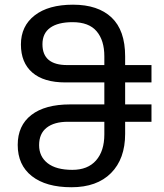

<svg xmlns="http://www.w3.org/2000/svg" viewBox="-20 -785 698 815"><path d="M422.9 -268.1H268.1Q210 -268.1 178 -242.9Q146 -217.8 146 -168.9Q146 -120.6 182.1 -92.3Q218.3 -64 287.1 -64Q352.5 -64 387.7 -104Q422.9 -144 422.9 -214.8ZM511.2 -341.8H623V-268.1H511.2V-216.8Q511.2 -110.8 451.4 -50.5Q391.6 9.8 283.2 9.8Q175.3 9.8 115.2 -37.4Q55.2 -84.5 55.2 -169.9Q55.2 -252 113 -296.9Q170.9 -341.8 277.8 -341.8H422.9V-435.1H257.8Q165.5 -435.1 117.2 -477.1Q68.8 -519 68.8 -596.2Q68.8 -674.3 127.2 -719.7Q185.5 -765.1 290 -765.1Q396 -765.1 453.6 -710.7Q511.2 -656.2 511.2 -545.9V-508.8H623V-435.1H511.2ZM422.9 -545.9Q422.9 -613.8 390.1 -652.3Q357.4 -690.9 288.1 -690.9Q226.1 -690.9 193.1 -667.2Q160.2 -643.6 160.2 -597.2Q160.2 -508.8 265.1 -508.8H422.9Z"/></svg>

Font: NotoPenekeko
Style: Regular
Weight: 400
Designer: Monotype Design team
Foundry: Monotype Imaging Inc.
Version: Version 1.04